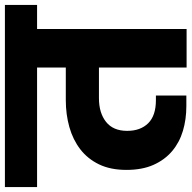

<svg xmlns="http://www.w3.org/2000/svg" viewBox="-36 -761 780 782"><g transform="rotate(-90 354.0 -370.0)"><path d="M-17 -740H725V-609H627V0H470V-357H345Q285 -357 248.5 -328Q212 -299 212 -242Q212 -188 243 -156.5Q274 -125 337 -125H356V-1H313Q259 -1 212 -15Q165 -29 129.5 -59Q94 -89 73.5 -135Q53 -181 53 -245Q53 -310 75.5 -356.5Q98 -403 137 -433Q176 -463 227.5 -477.5Q279 -492 337 -492H470V-609H-17Z"/></g></svg>

Font: SVN-Poppins
Style: Bold
Weight: 700
Designer: Ninad Kale (Devanagari), Jonny Pinhorn (Latin)
Foundry: Indian Type Foundry
Version: Version 3.200;PS 1.000;hotconv 16.6.54;makeotf.lib2.5.65590